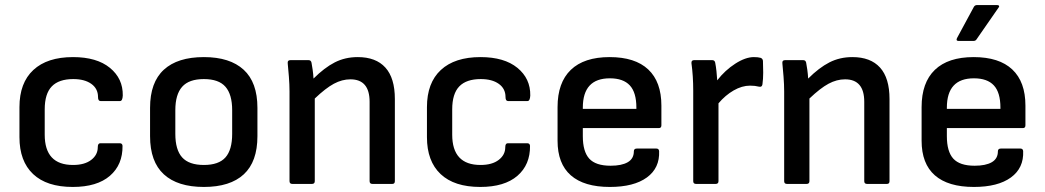

<svg xmlns="http://www.w3.org/2000/svg" viewBox="-20 -728 4135 760"><path d="M268 12Q165 12 111 -39Q57 -90 57 -185V-304Q57 -400 112 -451Q167 -502 269 -502Q363 -502 415 -459.5Q467 -417 466 -350Q465 -328 455 -328H378Q368 -328 368 -344Q368 -377 341.5 -396Q315 -415 270 -415Q213 -415 185 -386Q157 -357 157 -295V-195Q157 -75 269 -75Q315 -75 341 -95Q367 -115 367 -145Q367 -161 377 -161H454Q464 -161 465 -151Q466 -76 415 -32Q364 12 268 12Z M787 12Q683 12 628.5 -38Q574 -88 574 -189V-301Q574 -402 628.5 -452Q683 -502 787 -502Q890 -502 944.5 -452Q999 -402 999 -301V-189Q999 -88 945 -38Q891 12 787 12ZM787 -75Q846 -75 872.5 -105Q899 -135 899 -198V-292Q899 -354 872.5 -384.5Q846 -415 787 -415Q728 -415 701 -384.5Q674 -354 674 -292V-198Q674 -135 701 -105Q728 -75 787 -75Z M1137 0Q1126 0 1126 -11V-366Q1126 -393 1123.5 -425Q1121 -457 1119 -476Q1117 -490 1130 -490H1201Q1211 -490 1213 -480Q1215 -470 1217.5 -452.5Q1220 -435 1221 -417Q1264 -460 1305 -481Q1346 -502 1396 -502Q1468 -502 1505.5 -460.5Q1543 -419 1543 -336V-11Q1543 0 1533 0H1454Q1443 0 1443 -11V-325Q1443 -414 1367 -414Q1334 -414 1301.5 -396.5Q1269 -379 1226 -338V-11Q1226 0 1215 0Z M1881 12Q1778 12 1724 -39Q1670 -90 1670 -185V-304Q1670 -400 1725 -451Q1780 -502 1882 -502Q1976 -502 2028 -459.5Q2080 -417 2079 -350Q2078 -328 2068 -328H1991Q1981 -328 1981 -344Q1981 -377 1954.5 -396Q1928 -415 1883 -415Q1826 -415 1798 -386Q1770 -357 1770 -295V-195Q1770 -75 1882 -75Q1928 -75 1954 -95Q1980 -115 1980 -145Q1980 -161 1990 -161H2067Q2077 -161 2078 -151Q2079 -76 2028 -32Q1977 12 1881 12Z M2394 12Q2292 12 2239.5 -34Q2187 -80 2187 -171V-304Q2187 -401 2239.5 -451.5Q2292 -502 2393 -502Q2494 -502 2546 -453Q2598 -404 2598 -310V-232Q2598 -221 2588 -221H2287V-189Q2287 -128 2312.5 -100Q2338 -72 2397 -72Q2441 -72 2465 -86Q2489 -100 2489 -129Q2489 -140 2501 -140H2578Q2588 -140 2589 -130Q2592 -63 2540.5 -25.5Q2489 12 2394 12ZM2287 -297H2499V-302Q2499 -362 2473 -390Q2447 -418 2394 -418Q2287 -418 2287 -302Z M2735 0Q2724 0 2724 -11V-369Q2724 -427 2717 -478Q2716 -490 2728 -490H2799Q2809 -490 2811 -480Q2814 -465 2816 -446Q2818 -427 2819 -410Q2850 -450 2890.5 -476Q2931 -502 2964 -502Q2981 -502 2991 -499Q2999 -496 3000 -487Q3001 -465 3001 -440.5Q3001 -416 2998 -394Q2996 -382 2984 -385Q2969 -389 2949 -389Q2917 -389 2884 -370Q2851 -351 2824 -319V-11Q2824 0 2813 0Z M3095 0Q3084 0 3084 -11V-366Q3084 -393 3081.5 -425Q3079 -457 3077 -476Q3075 -490 3088 -490H3159Q3169 -490 3171 -480Q3173 -470 3175.5 -452.5Q3178 -435 3179 -417Q3222 -460 3263 -481Q3304 -502 3354 -502Q3426 -502 3463.5 -460.5Q3501 -419 3501 -336V-11Q3501 0 3491 0H3412Q3401 0 3401 -11V-325Q3401 -414 3325 -414Q3292 -414 3259.5 -396.5Q3227 -379 3184 -338V-11Q3184 0 3173 0Z M3835 12Q3733 12 3680.5 -34Q3628 -80 3628 -171V-304Q3628 -401 3680.5 -451.5Q3733 -502 3834 -502Q3935 -502 3987 -453Q4039 -404 4039 -310V-232Q4039 -221 4029 -221H3728V-189Q3728 -128 3753.5 -100Q3779 -72 3838 -72Q3882 -72 3906 -86Q3930 -100 3930 -129Q3930 -140 3942 -140H4019Q4029 -140 4030 -130Q4033 -63 3981.5 -25.5Q3930 12 3835 12ZM3728 -297H3940V-302Q3940 -362 3914 -390Q3888 -418 3835 -418Q3728 -418 3728 -302ZM3774 -566Q3763 -566 3768 -577L3835 -701Q3839 -708 3848 -708H3927Q3933 -708 3934.5 -704.5Q3936 -701 3932 -697L3846 -573Q3842 -566 3834 -566Z"/></svg>

Font: Sofia Sans SemiBold
Style: Regular
Weight: 600
Designer: Botio Nikoltchev, Ani Petrova
Foundry: lettersoup
Version: Version 4.101; ttfautohint (v1.8.4.7-5d5b)